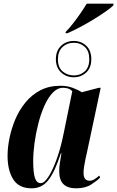

<svg xmlns="http://www.w3.org/2000/svg" viewBox="-20 -1011 636 1041"><path d="M152 10Q82 10 51.5 -39Q21 -88 21 -166Q21 -211 31.5 -262.5Q42 -314 63 -364Q84 -414 118 -455.5Q152 -497 199 -521.5Q246 -546 308 -546Q345 -546 375 -534.5Q405 -523 424 -511L516 -535H526L452 -187Q449 -175 444.5 -154Q440 -133 436.5 -111.5Q433 -90 433 -74Q433 -31 466 -31Q479 -31 492 -39Q505 -47 518 -59L523 -48Q505 -30 473.5 -10Q442 10 392 10Q348 10 324.5 -12Q301 -34 301 -83Q301 -107 305 -129.5Q309 -152 313 -180H310Q278 -81 243 -35.5Q208 10 152 10ZM201 -18Q221 -18 244.5 -55.5Q268 -93 289.5 -154.5Q311 -216 325 -287L372 -517Q360 -528 347.5 -531.5Q335 -535 322 -535Q291 -535 265.5 -508Q240 -481 220.5 -437Q201 -393 187.5 -340Q174 -287 167 -234.5Q160 -182 160 -138Q160 -74 169.5 -46Q179 -18 201 -18ZM380 -592Q339 -592 311 -618.5Q283 -645 283 -690Q283 -736 311 -762.5Q339 -789 380 -789Q419 -789 447 -763.5Q475 -738 475 -690Q475 -643 447 -617.5Q419 -592 380 -592ZM381 -602Q415 -602 439.5 -624Q464 -646 464 -690Q464 -734 440 -756.5Q416 -779 381 -779Q343 -779 318.5 -755.5Q294 -732 294 -689Q294 -645 320 -623.5Q346 -602 381 -602ZM337 -839Q356 -858 376.5 -884.5Q397 -911 416.5 -939Q436 -967 450 -991H596L594 -981Q582 -969 553.5 -949Q525 -929 488.5 -906.5Q452 -884 414 -864Q376 -844 346 -831H335Z"/></svg>

Font: Noto Serif Display ExtraCondensed ExtraBold
Style: Italic
Weight: 800
Width: 2
Italic angle: -12°
Designer: Monotype Design Team
Foundry: Monotype Imaging Inc.
Version: Version 2.009